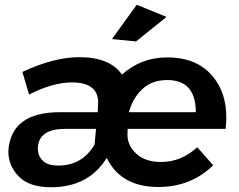

<svg xmlns="http://www.w3.org/2000/svg" viewBox="-20 -780 1002 806"><path d="M551 -606 450 -616 554 -760 679 -709ZM194 6Q103 6 59 -39Q15 -84 15 -145Q25 -309 231 -309H390L392 -349Q392 -434 282 -434Q201 -434 102 -383L74 -478Q206 -540 313 -540Q441 -540 492 -467Q572 -539 682 -539Q809 -539 875 -457Q930 -390 930 -287Q930 -264 927 -239H516L515 -215Q515 -169 552.5 -134.5Q590 -100 656 -100Q741 -100 808 -162L875 -86Q781 5 645 5Q488 5 428 -117Q352 6 194 6ZM802 -309Q802 -444 682 -444Q618 -444 577.5 -406Q537 -368 521 -309ZM225 -85Q325 -85 377 -173L383 -239H254Q139 -239 139 -155Q139 -126 159.5 -105.5Q180 -85 225 -85Z"/></svg>

Font: Argentum Sans Medium
Style: Italic
Weight: 500
Italic angle: -11°
Designer: Julieta Ulanovsky (font), Cristiano Sobral (main changes and remaster)
Foundry: Julieta Ulanovsky (font), Cristiano Sobral (main changes and remaster)
Version: Version 2.007;June 15, 2022;FontCreator 14.0.0.2814 64-bit; 